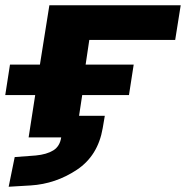

<svg xmlns="http://www.w3.org/2000/svg" viewBox="-25 -523 708 731"><path d="M8 188 31 75 111 69Q153 65 178 49.5Q203 34 208 0H84L109 -161H-5L13 -277H127L163 -503H663L642 -371H315L301 -277H484L466 -161H288L276 -82H374L366 -35Q348 70 267.5 123.5Q187 177 92 183Z"/></svg>

Font: Nunito Sans 7pt Expanded ExtraBold
Style: Italic
Weight: 800
Width: 7
Italic angle: -9°
Designer: Vernon Adams
Foundry: Vernon Adams
Version: Version 3.101;gftools[0.9.27]